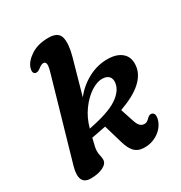

<svg xmlns="http://www.w3.org/2000/svg" viewBox="-171 -843 925 979"><g transform="rotate(-30 292.0 -354.0)"><path d="M173.5 -562.5Q183 -595.5 180 -607.8Q177 -620 165.5 -620Q153 -620 134 -604.5Q118.5 -593 107.5 -596Q88 -601 97.5 -632.5Q109 -666 150 -692.5Q191 -719 252 -719Q310.5 -719 319.8 -679.8Q329 -640.5 311 -575L253 -368Q291.5 -417.5 347 -446.5Q402.5 -475.5 463.5 -474Q517 -472.5 545.5 -445.2Q574 -418 567.5 -368Q561.5 -322 518.5 -283.2Q475.5 -244.5 390 -214L415.5 -136.5Q423 -113.5 432.5 -104Q442 -94.5 454 -93.5Q464.5 -92 473.2 -97Q482 -102 489 -110Q503 -124 516.5 -120Q525 -117 528.5 -109.2Q532 -101.5 529.5 -85.5Q524 -58 504.5 -35.2Q485 -12.5 455.5 0.2Q426 13 391.5 11Q358.5 9.5 339.5 -11.5Q320.5 -32.5 309 -73L277 -182Q237 -173.5 192 -165.5Q183 -130.5 180.5 -117Q178 -103.5 178 -94.5Q178 -77.5 181.2 -66.5Q184.5 -55.5 184.5 -41.5Q184.5 -18 155.5 -3.5Q126.5 11 82.5 11Q45 11 34.2 -14.8Q23.5 -40.5 37 -88ZM204.5 -213 204 -212Q322.5 -235 374.2 -269Q426 -303 433 -346.5Q437 -370.5 425.8 -384.8Q414.5 -399 390 -400.5Q356.5 -402.5 319 -378Q281.5 -353.5 250.2 -310.5Q219 -267.5 204.5 -213Z"/></g></svg>

Font: Fraunces 9pt Soft SemiBold
Style: Italic
Weight: 600
Italic angle: -16°
Version: Version 1.000;[b76b70a41]